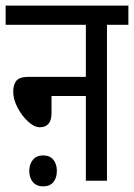

<svg xmlns="http://www.w3.org/2000/svg" viewBox="-20 -642 476 682"><path d="M0 -622H436V-554H360V0H285V-301H163V-240Q163 -190 121 -190Q102 -190 80 -210Q58 -230 42.5 -259.5Q27 -289 27 -316Q27 -341 38 -355Q49 -369 82 -369H285V-554H0ZM84 -35Q84 -59 97 -74.5Q110 -90 133 -90Q157 -90 169.5 -74.5Q182 -59 182 -35Q182 -10 169.5 5Q157 20 133 20Q110 20 97 5Q84 -10 84 -35Z"/></svg>

Font: Noto Sans ExtraCondensed
Style: Regular
Weight: 400
Width: 2
Designer: Monotype Design Team
Foundry: Monotype Imaging Inc.
Version: Version 2.013; ttfautohint (v1.8.4.7-5d5b)